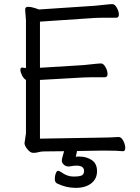

<svg xmlns="http://www.w3.org/2000/svg" viewBox="-20 -732 678 932"><path d="M256 158Q246 152 246 136.5Q246 121 251 109Q256 97 261.5 97Q267 97 279 105Q307 125 336.5 125Q366 125 377 119.5Q388 114 388 98Q388 72 351 72Q337 72 317 76H312Q299 76 289.5 67Q280 58 280 48Q280 39 291 2L195 3Q179 3 167.5 6.5Q156 10 141.5 10Q127 10 113 -7.5Q99 -25 99 -37L106 -84V-344Q95 -350 87 -366Q79 -382 79 -393Q79 -404 87 -404H89Q97 -402 106 -402V-634L102 -685Q102 -699 116 -699Q130 -699 149 -693Q168 -687 169 -686L440 -704Q463 -706 488.5 -709Q514 -712 525.5 -712Q537 -712 547 -694.5Q557 -677 557 -661.5Q557 -646 544 -646H482Q455 -646 441 -645L174 -627V-403L385 -416Q408 -418 433.5 -421Q459 -424 470.5 -424Q482 -424 492 -406.5Q502 -389 502 -373Q502 -357 489 -357H426Q400 -357 386 -356L174 -344V-59L472 -64Q510 -64 555 -67H556Q569 -67 578.5 -48.5Q588 -30 588 -14Q588 2 577 2H576Q552 -1 489 -1H473L354 1L348 29Q353 28 357 28Q361 28 365 28Q400 28 425.5 45Q451 62 451 99Q451 136 423 158Q395 180 347.5 180Q300 180 256 158Z"/></svg>

Font: LXGW Bright TC
Style: Regular
Weight: 400
Designer: Christian Thalmann (Catharsis Fonts)
Foundry: LXGW / Christian Thalmann (Catharsis Fonts) / Fontworks Inc.
Version: Version 5.501